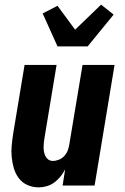

<svg xmlns="http://www.w3.org/2000/svg" viewBox="-20 -800 540 828"><path d="M147 8Q121 8 98.5 -2Q76 -12 61.5 -31Q47 -50 40 -73.5Q33 -97 30.5 -122Q28 -147 30.5 -173Q33 -199 37 -225L86 -520H224L172 -206Q170 -195 169 -185Q168 -175 168 -164.5Q168 -154 170 -144Q172 -134 176.5 -125.5Q181 -117 189 -111.5Q197 -106 208 -106Q221 -106 234.5 -111.5Q248 -117 257.5 -127.5Q267 -138 272 -151Q277 -164 279 -178L336 -520H474L388 0H250L261 -70Q253 -54 241 -39Q229 -24 214 -13Q199 -2 181.5 3Q164 8 147 8ZM228 -600 164 -742 228 -775 304 -672 416 -780 470 -737 358 -600Z"/></svg>

Font: Iosevka Term Curly Hv Obl
Style: Regular
Weight: 900
Italic angle: -9°
Designer: Belleve Invis
Foundry: Belleve Invis
Version: Version 32.3.0